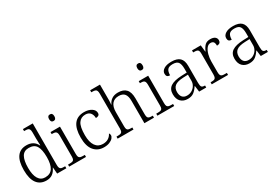

<svg xmlns="http://www.w3.org/2000/svg" viewBox="35 -1686 3731 2622"><g transform="rotate(-30 1900.5 -375.0)"><path d="M60 -267Q60 -406 110 -475.5Q160 -545 258 -545Q374 -545 420 -450H425Q421 -520 421 -557V-655Q421 -687 413 -702.5Q405 -718 390 -723Q375 -728 346 -728H330V-760H485V-103Q485 -72 493 -56.5Q501 -41 517 -36.5Q533 -32 565 -32H576V0H431L423 -100H420Q396 -47 358 -18.5Q320 10 261 10Q164 10 112 -59.5Q60 -129 60 -267ZM422 -266Q422 -385 387.5 -441.5Q353 -498 268 -498Q193 -498 159.5 -439.5Q126 -381 126 -265Q126 -153 162 -94.5Q198 -36 266 -36Q347 -36 384.5 -93.5Q422 -151 422 -266Z M707 -698Q707 -750 749 -750Q790 -750 790 -698Q790 -646 749 -646Q707 -646 707 -698ZM621 -32H641Q673 -32 689.5 -36.5Q706 -41 713.5 -55.5Q721 -70 721 -102V-431Q721 -463 713 -478.5Q705 -494 690 -499Q675 -504 646 -504H636V-536H785V-105Q785 -72 792.5 -57Q800 -42 816.5 -37Q833 -32 865 -32H886V0H621Z M955 -264Q955 -544 1167 -544Q1234 -544 1281 -515Q1328 -486 1328 -439Q1328 -415 1313.5 -404Q1299 -393 1269 -392Q1269 -441 1243.5 -473.5Q1218 -506 1165 -506Q1095 -506 1058 -451Q1021 -396 1021 -265Q1021 -154 1062 -95.5Q1103 -37 1177 -37Q1229 -37 1264 -59.5Q1299 -82 1317 -120Q1330 -108 1330 -86Q1330 -65 1311 -42.5Q1292 -20 1255 -5Q1218 10 1168 10Q1071 10 1013 -58.5Q955 -127 955 -264Z M1385 -32H1401Q1433 -32 1449.5 -37Q1466 -42 1473.5 -57Q1481 -72 1481 -105V-655Q1481 -687 1473 -702.5Q1465 -718 1449.5 -723Q1434 -728 1405 -728H1390V-760H1545V-514Q1545 -492 1543.5 -473.5Q1542 -455 1541 -446H1545Q1564 -491 1603 -517.5Q1642 -544 1702 -544Q1786 -544 1828.5 -498.5Q1871 -453 1871 -355V-105Q1871 -72 1878 -57Q1885 -42 1901 -37Q1917 -32 1948 -32H1958V0H1807V-352Q1807 -426 1778.5 -462Q1750 -498 1687 -498Q1618 -498 1581.5 -454Q1545 -410 1545 -326V-102Q1545 -70 1552.5 -55.5Q1560 -41 1576 -36.5Q1592 -32 1624 -32H1635V0H1385Z M2098 -698Q2098 -750 2140 -750Q2181 -750 2181 -698Q2181 -646 2140 -646Q2098 -646 2098 -698ZM2012 -32H2032Q2064 -32 2080.5 -36.5Q2097 -41 2104.5 -55.5Q2112 -70 2112 -102V-431Q2112 -463 2104 -478.5Q2096 -494 2081 -499Q2066 -504 2037 -504H2027V-536H2176V-105Q2176 -72 2183.5 -57Q2191 -42 2207.5 -37Q2224 -32 2256 -32H2277V0H2012Z M2340 -148Q2340 -227 2396 -264.5Q2452 -302 2570 -307L2653 -310V-372Q2653 -439 2631 -472.5Q2609 -506 2543 -506Q2482 -506 2460 -477Q2438 -448 2438 -391Q2410 -391 2396 -404Q2382 -417 2382 -446Q2382 -489 2425 -516.5Q2468 -544 2545 -544Q2634 -544 2675.5 -504Q2717 -464 2717 -379V-112Q2717 -64 2729 -48Q2741 -32 2778 -32H2782V0H2670L2658 -94H2653Q2621 -45 2584.5 -17.5Q2548 10 2488 10Q2422 10 2381 -30Q2340 -70 2340 -148ZM2653 -181V-277L2579 -274Q2484 -270 2444.5 -238.5Q2405 -207 2405 -145Q2405 -94 2429.5 -64.5Q2454 -35 2503 -35Q2546 -35 2580 -55.5Q2614 -76 2633.5 -109.5Q2653 -143 2653 -181Z M2869 -32H2881Q2910 -32 2925.5 -37Q2941 -42 2948.5 -58Q2956 -74 2956 -107V-433Q2956 -465 2948.5 -480Q2941 -495 2924.5 -499.5Q2908 -504 2876 -504H2867V-536H3005L3016 -431H3020Q3043 -486 3072.5 -515.5Q3102 -545 3158 -545Q3204 -545 3229.5 -526Q3255 -507 3255 -474Q3255 -449 3240.5 -435Q3226 -421 3195 -421Q3195 -463 3181 -480.5Q3167 -498 3135 -498Q3099 -498 3073 -464Q3047 -430 3033.5 -378Q3020 -326 3020 -274V-104Q3020 -72 3028 -56.5Q3036 -41 3051 -36.5Q3066 -32 3095 -32H3126V0H2869Z M3312 -148Q3312 -227 3368 -264.5Q3424 -302 3542 -307L3625 -310V-372Q3625 -439 3603 -472.5Q3581 -506 3515 -506Q3454 -506 3432 -477Q3410 -448 3410 -391Q3382 -391 3368 -404Q3354 -417 3354 -446Q3354 -489 3397 -516.5Q3440 -544 3517 -544Q3606 -544 3647.5 -504Q3689 -464 3689 -379V-112Q3689 -64 3701 -48Q3713 -32 3750 -32H3754V0H3642L3630 -94H3625Q3593 -45 3556.5 -17.5Q3520 10 3460 10Q3394 10 3353 -30Q3312 -70 3312 -148ZM3625 -181V-277L3551 -274Q3456 -270 3416.5 -238.5Q3377 -207 3377 -145Q3377 -94 3401.5 -64.5Q3426 -35 3475 -35Q3518 -35 3552 -55.5Q3586 -76 3605.5 -109.5Q3625 -143 3625 -181Z"/></g></svg>

Font: Noto Serif Light
Style: Regular
Weight: 300
Designer: Monotype Design Team
Foundry: Monotype Imaging Inc.
Version: Version 1.001